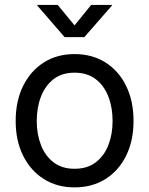

<svg xmlns="http://www.w3.org/2000/svg" viewBox="-20 -770 623 801"><path d="M291 11.7Q217.8 11.7 162.6 -23.2Q107.4 -58.1 76.4 -120.6Q45.4 -183.1 45.4 -265.1Q45.4 -348.6 76.4 -411.4Q107.4 -474.1 162.6 -509.3Q217.8 -544.4 291 -544.4Q364.7 -544.4 420.2 -509.3Q475.6 -474.1 506.3 -411.4Q537.1 -348.6 537.1 -265.1Q537.1 -183.1 506.3 -120.6Q475.6 -58.1 420.2 -23.2Q364.7 11.7 291 11.7ZM291 -65.9Q344.2 -65.9 379.4 -92.8Q414.6 -119.6 432.1 -164.8Q449.7 -210 449.7 -265.1Q449.7 -321.3 432.1 -366.9Q414.6 -412.6 379.4 -439.7Q344.2 -466.8 291 -466.8Q238.3 -466.8 203.4 -439.7Q168.5 -412.6 150.9 -366.9Q133.3 -321.3 133.3 -265.1Q133.3 -210 150.9 -164.8Q168.5 -119.6 203.4 -92.8Q238.3 -65.9 291 -65.9ZM220.7 -749.5 291 -664.1 360.4 -749.5H446.8V-746.6L332 -615.2H249.5L135.7 -746.6V-749.5Z"/></svg>

Font: Inter 20pt
Style: Regular
Weight: 400
Version: Version 4.001;git-66647c0bb